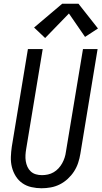

<svg xmlns="http://www.w3.org/2000/svg" viewBox="-20 -997 543 1025"><path d="M202 8Q175 8 148 2Q121 -4 99.5 -19Q78 -34 64 -56.5Q50 -79 43.5 -105Q37 -131 38 -159Q39 -187 43 -214L129 -735H208L120 -203Q117 -186 116 -169.5Q115 -153 117.5 -137Q120 -121 126.5 -106.5Q133 -92 144.5 -81.5Q156 -71 171.5 -66.5Q187 -62 204 -62Q204 -62 204 -62Q204 -62 204 -62Q220 -62 236 -65.5Q252 -69 266.5 -77.5Q281 -86 292.5 -98.5Q304 -111 312 -125.5Q320 -140 325 -155.5Q330 -171 332 -187L423 -735H501L409 -176Q405 -151 397 -127Q389 -103 375 -81.5Q361 -60 341.5 -42Q322 -24 299 -12.5Q276 -1 251 3.5Q226 8 202 8ZM221 -794 162 -850 312 -977H399L503 -845L434 -800L348 -925Z"/></svg>

Font: Iosevka Curly Oblique
Style: Regular
Weight: 400
Italic angle: -9°
Monospace: yes
Designer: Belleve Invis
Foundry: Belleve Invis
Version: Version 11.1.0; ttfautohint (v1.8.3)